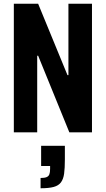

<svg xmlns="http://www.w3.org/2000/svg" viewBox="-20 -708 565 1027"><path d="M54 0V-688H184L341 -306H346V-688H472V0H351L184 -410H179V0ZM197 299V244Q218 244 229 239.5Q240 235 244 224.5Q248 214 248 195V180H200V72H327V145Q327 191 323 220.5Q319 250 306 267.5Q293 285 267 292Q241 299 197 299Z"/></svg>

Font: Saira Condensed
Style: Bold
Weight: 700
Width: 3
Designer: Hector Gatti with collaboration of the Omnibus-Type team
Foundry: Omnibus-Type
Version: Version 1.101